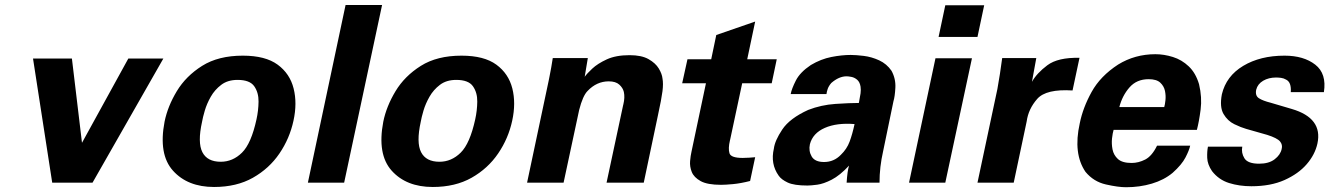

<svg xmlns="http://www.w3.org/2000/svg" viewBox="-20 -743 5408 781"><path d="M114.3 -504.9H272.5L313.5 -162.1L502 -504.9H644.5L356.4 0H192.4Z M649.4 -248Q662.1 -310.5 699.2 -372.1Q736.3 -433.6 802.2 -475.1Q868.2 -516.6 967.8 -516.6Q1059.6 -516.6 1109.4 -480Q1159.2 -443.4 1174.3 -383.3Q1189.5 -323.2 1173.8 -252Q1158.2 -179.7 1116.7 -118.7Q1075.2 -57.6 1008.8 -20Q942.4 17.6 850.6 17.6Q743.2 17.6 683.6 -48.8Q624 -115.2 649.4 -248ZM801.8 -247.1Q783.2 -163.1 803.2 -124Q823.2 -85 877.9 -85Q926.8 -85 964.4 -122.1Q1002 -159.2 1023.4 -257.8Q1031.2 -293 1031.7 -329.6Q1032.2 -366.2 1014.2 -392.1Q996.1 -418 946.3 -418Q906.2 -418 879.9 -397.9Q853.5 -377.9 837.4 -349.6Q821.3 -321.3 813 -293Q804.7 -264.6 801.8 -247.1Z M1232.4 0 1385.7 -722.7H1534.2L1379.9 0Z M1539.1 -248Q1551.8 -310.5 1588.9 -372.1Q1626 -433.6 1691.9 -475.1Q1757.8 -516.6 1857.4 -516.6Q1949.2 -516.6 1999 -480Q2048.8 -443.4 2064 -383.3Q2079.1 -323.2 2063.5 -252Q2047.9 -179.7 2006.3 -118.7Q1964.8 -57.6 1898.4 -20Q1832 17.6 1740.2 17.6Q1632.8 17.6 1573.2 -48.8Q1513.7 -115.2 1539.1 -248ZM1691.4 -247.1Q1672.9 -163.1 1692.9 -124Q1712.9 -85 1767.6 -85Q1816.4 -85 1854 -122.1Q1891.6 -159.2 1913.1 -257.8Q1920.9 -293 1921.4 -329.6Q1921.9 -366.2 1903.8 -392.1Q1885.7 -418 1835.9 -418Q1795.9 -418 1769.5 -397.9Q1743.2 -377.9 1727.1 -349.6Q1710.9 -321.3 1702.6 -293Q1694.3 -264.6 1691.4 -247.1Z M2124 0 2211.9 -415Q2211.9 -417 2215.3 -432.1Q2218.8 -447.3 2222.2 -468.3Q2225.6 -489.3 2228.5 -506.8H2371.1L2358.4 -430.7Q2367.2 -443.4 2389.2 -463.9Q2411.1 -484.4 2448.2 -501.5Q2485.4 -518.6 2541 -518.6Q2589.8 -518.6 2618.2 -502.4Q2646.5 -486.3 2659.7 -464.4Q2672.9 -442.4 2674.8 -423.8Q2678.7 -403.3 2674.8 -372.1Q2670.9 -340.8 2656.2 -273.4L2598.6 0H2447.3L2514.6 -314.5Q2514.6 -316.4 2515.6 -318.4Q2522.5 -346.7 2517.6 -369.1Q2513.7 -385.7 2499 -398.9Q2484.4 -412.1 2456.1 -412.1Q2407.2 -412.1 2370.1 -373Q2350.6 -353.5 2335.9 -295.9L2272.5 0Z M3051.8 -103.5 3031.2 -6.8Q2993.2 2.9 2961.9 5.9Q2930.7 8.8 2913.1 8.8Q2857.4 8.8 2830.1 -6.3Q2802.7 -21.5 2793.9 -43.5Q2785.2 -65.4 2787.1 -87.9Q2789.1 -110.4 2793 -127L2851.6 -404.3H2754.9L2776.4 -502H2873L2893.6 -600.6L3051.8 -655.3L3019.5 -502H3139.6L3119.1 -404.3H2999L2950.2 -175.8Q2949.2 -173.8 2949.2 -171.9Q2941.4 -138.7 2947.3 -119.6Q2953.1 -100.6 3001 -100.6Q3017.6 -100.6 3028.3 -101.6Q3039.1 -102.5 3051.8 -103.5Z M3557.6 0H3423.8Q3426.8 -46.9 3433.6 -69.3Q3396.5 -29.3 3363.3 -12.2Q3330.1 4.9 3304.2 8.3Q3278.3 11.7 3264.6 11.7Q3210 11.7 3184.1 -0.5Q3158.2 -12.7 3147.5 -28.3Q3113.3 -76.2 3127.9 -138.7Q3131.8 -170.9 3162.1 -216.3Q3192.4 -261.7 3267.6 -295.9Q3320.3 -316.4 3378.4 -320.3Q3436.5 -324.2 3473.6 -324.2Q3478.5 -348.6 3480.5 -363.3Q3482.4 -377.9 3480.5 -390.6Q3477.5 -409.2 3466.8 -418.5Q3456.1 -427.7 3443.4 -430.2Q3430.7 -432.6 3423.8 -432.6Q3392.6 -432.6 3361.3 -405.3Q3350.6 -392.6 3346.7 -380.9Q3342.8 -369.1 3341.8 -360.4H3196.3Q3200.2 -381.8 3217.3 -415.5Q3234.4 -449.2 3278.3 -478.5Q3319.3 -502.9 3361.8 -511.2Q3404.3 -519.5 3440.4 -519.5Q3461.9 -519.5 3493.7 -515.6Q3525.4 -511.7 3556.2 -497.6Q3586.9 -483.4 3606.4 -455.1Q3624 -422.9 3622.1 -386.2Q3620.1 -349.6 3614.3 -331.1L3572.3 -127.9Q3557.6 -63.5 3557.6 0ZM3456.1 -238.3Q3383.8 -244.1 3335 -222.7Q3286.1 -201.2 3274.4 -156.2Q3268.6 -128.9 3281.7 -106.4Q3294.9 -84 3332 -84Q3372.1 -84 3400.4 -113.3Q3424.8 -136.7 3436 -167Q3447.3 -197.3 3456.1 -238.3Z M3797.9 -592.8 3825.2 -721.7H3983.4L3956.1 -592.8ZM3677.7 0 3785.2 -505.9H3933.6L3825.2 0Z M3956.1 0 4037.1 -380.9Q4041 -402.3 4047.4 -442.4Q4053.7 -482.4 4056.6 -506.8H4195.3L4177.7 -410.2Q4197.3 -445.3 4240.2 -477.5Q4283.2 -509.8 4371.1 -507.8L4342.8 -375Q4235.4 -381.8 4199.2 -340.8Q4163.1 -299.8 4156.2 -249L4103.5 0Z M4848.6 -214.8H4509.8Q4505.9 -202.1 4503.4 -180.2Q4501 -158.2 4505.4 -135.3Q4509.8 -112.3 4527.3 -96.2Q4544.9 -80.1 4583 -80.1Q4611.3 -80.1 4638.7 -94.2Q4666 -108.4 4686.5 -150.4H4821.3Q4817.4 -131.8 4802.2 -102.5Q4787.1 -73.2 4750 -40Q4714.8 -10.7 4665.5 3.9Q4616.2 18.6 4560.5 18.6Q4528.3 18.6 4478.5 7.3Q4428.7 -3.9 4395.5 -43.9Q4344.7 -118.2 4372.1 -241.2Q4384.8 -304.7 4420.4 -369.1Q4456.1 -433.6 4528.3 -480.5Q4596.7 -522.5 4679.7 -522.5Q4714.8 -522.5 4751 -511.2Q4787.1 -500 4815.4 -473.1Q4843.8 -446.3 4857.4 -400.4Q4870.1 -346.7 4863.8 -297.4Q4857.4 -248 4848.6 -214.8ZM4533.2 -307.6H4715.8Q4718.8 -317.4 4720.7 -335.4Q4722.7 -353.5 4718.8 -373Q4714.8 -392.6 4699.7 -406.7Q4684.6 -420.9 4652.3 -420.9Q4603.5 -420.9 4574.2 -387.2Q4544.9 -353.5 4533.2 -307.6Z M4893.6 -146.5H5033.2Q5028.3 -121.1 5042 -99.1Q5055.7 -77.1 5101.6 -77.1Q5141.6 -77.1 5165 -95.2Q5188.5 -113.3 5193.4 -136.7Q5198.2 -154.3 5186.5 -168Q5174.8 -181.6 5134.8 -194.3L5048.8 -218.8Q5028.3 -224.6 5001 -237.8Q4973.6 -251 4957 -279.3Q4940.4 -307.6 4950.2 -359.4Q4967.8 -433.6 5037.1 -475.1Q5106.4 -516.6 5205.1 -516.6Q5283.2 -516.6 5330.1 -480Q5377 -443.4 5365.2 -368.2H5230.5Q5233.4 -408.2 5211.9 -418.9Q5202.1 -424.8 5190.9 -426.3Q5179.7 -427.7 5170.9 -427.7Q5140.6 -427.7 5118.2 -414.6Q5095.7 -401.4 5089.8 -377.9Q5085 -353.5 5101.1 -343.3Q5117.2 -333 5148.4 -325.2L5234.4 -299.8Q5361.3 -262.7 5338.9 -159.2Q5329.1 -114.3 5295.4 -75.2Q5261.7 -36.1 5205.1 -10.7Q5148.4 14.6 5070.3 14.6Q5021.5 14.6 4979.5 1.5Q4937.5 -11.7 4910.2 -46.9Q4891.6 -74.2 4890.6 -100.6Q4889.6 -127 4893.6 -146.5Z"/></svg>

Font: FreeUniversal
Style: BoldItalic
Weight: 700
Italic angle: -11°
Version: Version 1.001 March 22, 2017